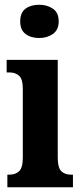

<svg xmlns="http://www.w3.org/2000/svg" viewBox="-20 -788 343 808"><path d="M145 -628Q110 -628 87.5 -645Q65 -662 65 -698Q65 -735 87.5 -751.5Q110 -768 145 -768Q178 -768 202.5 -751.5Q227 -735 227 -698Q227 -662 202.5 -645Q178 -628 145 -628ZM11 0V-53H20Q45 -53 60.5 -67.5Q76 -82 76 -125V-415Q76 -455 60.5 -469Q45 -483 22 -483H8V-536H223V-125Q223 -82 238 -67.5Q253 -53 278 -53H287V0Z"/></svg>

Font: Noto Serif Tamil ExtraCondensed ExtraBold
Style: Italic
Weight: 800
Width: 2
Italic angle: -12°
Designer: Indian Type Foundry, Tom Grace, and the Monotype Design Team
Foundry: Monotype Imaging Inc.
Version: Version 2.003; ttfautohint (v1.8.4.7-5d5b)